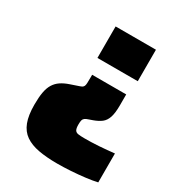

<svg xmlns="http://www.w3.org/2000/svg" viewBox="-168 -613 828 903"><g transform="rotate(30 245.5 -162.0)"><path d="M279 186Q221 186 177.5 178Q134 170 105 150Q76 130 62 93.5Q48 57 48 -1Q48 -41 53 -68.5Q58 -96 69.5 -114.5Q81 -133 99.5 -145.5Q118 -158 145 -167L189 -182Q198 -185 202.5 -188Q207 -191 209.5 -196.5Q212 -202 212.5 -213Q213 -224 213 -244V-258H398V-199Q398 -157 390 -133Q382 -109 365.5 -96.5Q349 -84 324 -75L304 -68Q291 -64 284.5 -59Q278 -54 276 -46Q274 -38 274 -23Q274 -3 279 6Q284 15 296.5 17Q309 19 331 19Q347 19 367 18.5Q387 18 408.5 16.5Q430 15 451.5 13Q473 11 491 9V166Q465 172 428.5 176.5Q392 181 353 183.5Q314 186 279 186ZM195 -339V-510H414V-339Z"/></g></svg>

Font: Saira Thin Black
Style: Regular
Weight: 900
Version: Version 1.101